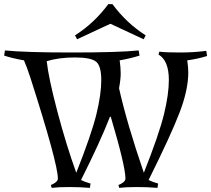

<svg xmlns="http://www.w3.org/2000/svg" viewBox="-62 -905 1022 929"><path d="M633 -715 472 -790 311 -715 301 -734Q393 -792 462 -885H482Q551 -792 643 -734ZM373 4Q325 0 272 0Q219 0 188 4L184 -10Q196 -14 207 -22.5Q218 -31 218 -41Q218 -114 85 -529Q67 -584 54 -613Q-3 -623 -42 -636L-38 -661Q59 -651 285.5 -651Q512 -651 609 -661L613 -636Q569 -622 517 -613Q522 -578 522 -549.5Q522 -521 514 -478Q552 -308 634 -69Q708 -256 731.5 -352.5Q755 -449 755 -518Q755 -612 705 -641L709 -655Q740 -651 808.5 -651Q877 -651 936 -659L940 -634Q895 -620 844 -613Q849 -578 849 -555Q849 -471 807.5 -362Q766 -253 657 -34Q674 -25 703 -17L700 4Q652 0 599 0Q546 0 515 4L511 -10Q523 -14 534 -22.5Q545 -31 545 -41Q545 -100 474 -340H470Q423 -219 330 -34Q347 -25 376 -17ZM164 -609Q173 -527 215.5 -366Q258 -205 307 -69Q381 -256 404.5 -352.5Q428 -449 428 -517.5Q428 -586 403 -606.5Q378 -627 300.5 -627Q223 -627 164 -609Z"/></svg>

Font: Almendra
Style: Regular
Weight: 400
Designer: Ana Sanfelippo
Foundry: Ana Sanfelippo
Version: Version 1.004